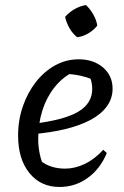

<svg xmlns="http://www.w3.org/2000/svg" viewBox="-20 -735 495 764"><path d="M217 9Q142 9 97 -46.5Q52 -102 52 -196Q52 -257 71 -312Q90 -367 123 -409Q156 -451 199.5 -475Q243 -499 293 -499Q352 -499 390 -466.5Q428 -434 428 -382Q428 -343 405 -311.5Q382 -280 339.5 -257.5Q297 -235 238.5 -221Q180 -207 109 -201V-242Q234 -257 290.5 -290Q347 -323 347 -381Q347 -411 334 -438L361 -413Q333 -426 303 -433Q273 -440 241 -441L270 -448Q227 -426 196 -386.5Q165 -347 148.5 -295Q132 -243 132 -181Q132 -151 138.5 -121Q145 -91 158 -64L140 -96Q162 -79 186.5 -71.5Q211 -64 239 -64Q278 -64 317 -82.5Q356 -101 391 -139L405 -126Q379 -63 329 -27Q279 9 217 9ZM322 -715Q339 -699 351.5 -677Q364 -655 367 -633Q353 -615 331 -602Q309 -589 287 -587Q269 -601 256.5 -623Q244 -645 239 -668Q255 -686 276.5 -698.5Q298 -711 322 -715Z"/></svg>

Font: Piazzolla Thin Medium
Style: Italic
Weight: 500
Italic angle: -11.3°
Version: Version 2.005